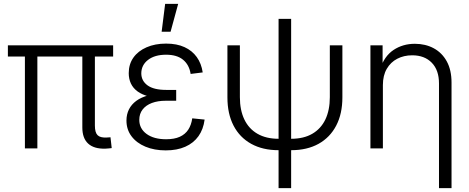

<svg xmlns="http://www.w3.org/2000/svg" viewBox="-20 -762 2411 986"><path d="M520.5 1.5Q462.4 2.9 432.6 -24.7Q402.8 -52.2 402.8 -107.4V-509.8H467.3V-117.2Q467.3 -81.5 481 -67.9Q494.6 -54.2 526.4 -55.7Q534.2 -56.2 538.3 -56.4Q542.5 -56.6 547.4 -57.1L553.7 -1.5Q546.4 -0.5 538.1 0.2Q529.8 1 520.5 1.5ZM107.9 0V-509.8H171.9V0ZM20.5 -471.7V-529.3H561V-471.7Z M831.1 10.3Q772.5 10.3 726.8 -8.8Q681.2 -27.8 655.3 -62.3Q629.4 -96.7 629.4 -143.1Q629.4 -174.3 642.1 -200Q654.8 -225.6 679.9 -244.1Q705.1 -262.7 742.9 -272.5Q780.8 -282.2 831.1 -282.2H884.8V-244.6H830.6Q790.5 -244.6 760 -233.2Q729.5 -221.7 712.4 -199.7Q695.3 -177.7 695.3 -146.5Q695.3 -101.6 732.7 -74.2Q770 -46.9 833 -46.9Q875.5 -46.9 903.3 -59.6Q931.2 -72.3 946.8 -96.2Q962.4 -120.1 967.3 -154.3L1030.8 -147.9Q1024.4 -98.1 999.3 -62.7Q974.1 -27.3 931.6 -8.5Q889.2 10.3 831.1 10.3ZM833.5 -256.8Q783.2 -256.8 746.6 -266.1Q710 -275.4 686.8 -292.2Q663.6 -309.1 652.3 -333Q641.1 -356.9 641.1 -386.2Q641.1 -432.1 665 -466.1Q689 -500 732.4 -519Q775.9 -538.1 833 -538.1Q888.2 -538.1 927.5 -520Q966.8 -502 990.5 -469Q1014.2 -436 1021 -390.1L959 -382.3Q951.7 -429.2 920.2 -455.1Q888.7 -481 833 -481Q774.9 -481 740.5 -454.6Q706.1 -428.2 705.6 -385.7Q705.6 -347.2 737.5 -323.7Q769.5 -300.3 833.5 -300.3H884.8V-256.8ZM810.1 -599.1 828.1 -742.2H895L856 -599.1Z M1410.6 9.3Q1329.1 9.3 1270 -23.4Q1210.9 -56.2 1179.4 -116.9Q1147.9 -177.7 1147.9 -261.7V-529.3H1211.9V-263.2Q1211.9 -196.3 1234.9 -148.4Q1257.8 -100.6 1302.2 -75Q1346.7 -49.3 1410.6 -49.3H1475.1Q1539.6 -49.3 1583.7 -75Q1627.9 -100.6 1650.9 -148.4Q1673.8 -196.3 1673.8 -263.2V-529.3H1738.3V-261.7Q1738.3 -177.7 1706.5 -116.9Q1674.8 -56.2 1616 -23.4Q1557.1 9.3 1475.1 9.3ZM1410.6 204.1V-665H1475.1V204.1Z M1946.3 -325.2V0H1882.3V-529.3H1944.8V-404.3H1930.7Q1953.1 -473.6 2001 -505.4Q2048.8 -537.1 2110.4 -537.1Q2164.6 -537.1 2207.3 -514.2Q2250 -491.2 2274.4 -446.8Q2298.8 -402.3 2298.8 -337.9V204.1H2234.4V-333.5Q2234.4 -401.9 2197.3 -439.9Q2160.2 -478 2096.7 -478Q2054.2 -478 2020.3 -460.4Q1986.3 -442.9 1966.3 -408.7Q1946.3 -374.5 1946.3 -325.2Z"/></svg>

Font: Inter 24pt Light
Style: Regular
Weight: 300
Designer: Rasmus Andersson
Foundry: rsms
Version: Version 4.001;git-66647c0bb